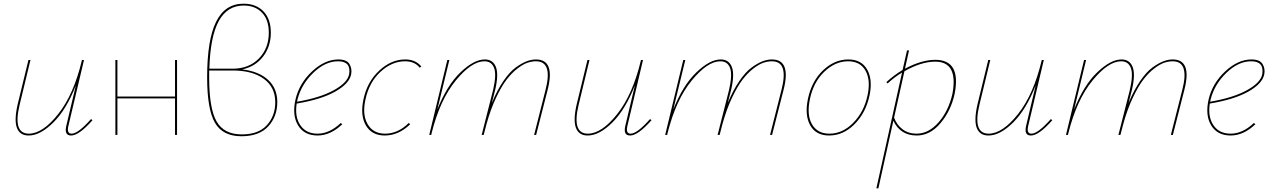

<svg xmlns="http://www.w3.org/2000/svg" viewBox="-20 -731 6885 1040"><path d="M473 -86 481 -80Q408 3 365 3Q327 3 339 -49L391 -269Q340 -138 269 -67.5Q198 3 135 3Q88 3 72 -37.5Q56 -78 75 -163L134 -406H145L86 -162Q49 -7 136 -7Q211 -7 295.5 -113.5Q380 -220 424 -406H435L350 -47Q341 -7 368 -7Q403 -7 473 -86Z M928 -406H939V0H928V-198H616V0H605V-406H616V-208H928Z M1292 -355Q1381 -345 1431.5 -299Q1482 -253 1482 -178Q1482 -100 1433 -46.5Q1384 7 1288 7Q1186 7 1144 -66.5Q1102 -140 1102 -312Q1102 -515 1150.5 -613Q1199 -711 1299 -711Q1367 -711 1407 -669.5Q1447 -628 1447 -554Q1447 -479 1405 -424.5Q1363 -370 1292 -355ZM1300 -701Q1211 -701 1165 -617Q1119 -533 1114 -359H1241Q1328 -359 1382 -414Q1436 -469 1436 -554Q1436 -624 1399 -662.5Q1362 -701 1300 -701ZM1290 -3Q1380 -3 1425.5 -53Q1471 -103 1471 -177Q1471 -259 1409 -304Q1347 -349 1242 -349H1113V-311Q1113 -144 1153 -73.5Q1193 -3 1290 -3Z M1813 -409Q1858 -409 1873 -384Q1888 -359 1882 -328Q1872 -278 1796 -235Q1720 -192 1587 -170Q1576 -98 1607 -52.5Q1638 -7 1700 -7Q1765 -7 1826 -65L1834 -58Q1770 3 1700 3Q1628 3 1594.5 -52Q1561 -107 1581 -194Q1602 -281 1671 -345Q1740 -409 1813 -409ZM1871 -328Q1883 -399 1811 -399Q1742 -399 1677.5 -337Q1613 -275 1592 -194L1589 -180Q1712 -201 1786.5 -241.5Q1861 -282 1871 -328Z M2254 -364Q2226 -399 2174 -399Q2103 -399 2041.5 -342.5Q1980 -286 1960 -194Q1941 -111 1971 -59Q2001 -7 2066 -7Q2136 -7 2194 -65L2202 -58Q2139 3 2064 3Q1994 3 1962 -51.5Q1930 -106 1949 -194Q1969 -288 2034 -348.5Q2099 -409 2175 -409Q2231 -409 2262 -371Z M2883 -409Q2989 -409 2946 -243L2884 0H2873L2935 -244Q2975 -399 2883 -399Q2861 -399 2837 -391Q2813 -383 2782.5 -359.5Q2752 -336 2724 -299.5Q2696 -263 2666.5 -200.5Q2637 -138 2615 -58L2600 0H2589L2651 -244Q2670 -326 2656.5 -362.5Q2643 -399 2604 -399Q2534 -399 2448.5 -294.5Q2363 -190 2318 -10L2316 0H2305L2403 -406H2414L2349 -138Q2401 -269 2474 -339Q2547 -409 2606 -409Q2650 -409 2666 -368.5Q2682 -328 2662 -243L2644 -173Q2673 -243 2707 -292.5Q2741 -342 2773.5 -365.5Q2806 -389 2832.5 -399Q2859 -409 2883 -409Z M3501 -86 3509 -80Q3436 3 3393 3Q3355 3 3367 -49L3419 -269Q3368 -138 3297 -67.5Q3226 3 3163 3Q3116 3 3100 -37.5Q3084 -78 3103 -163L3162 -406H3173L3114 -162Q3077 -7 3164 -7Q3239 -7 3323.5 -113.5Q3408 -220 3452 -406H3463L3378 -47Q3369 -7 3396 -7Q3431 -7 3501 -86Z M4161 -409Q4267 -409 4224 -243L4162 0H4151L4213 -244Q4253 -399 4161 -399Q4139 -399 4115 -391Q4091 -383 4060.5 -359.5Q4030 -336 4002 -299.5Q3974 -263 3944.5 -200.5Q3915 -138 3893 -58L3878 0H3867L3929 -244Q3948 -326 3934.5 -362.5Q3921 -399 3882 -399Q3812 -399 3726.5 -294.5Q3641 -190 3596 -10L3594 0H3583L3681 -406H3692L3627 -138Q3679 -269 3752 -339Q3825 -409 3884 -409Q3928 -409 3944 -368.5Q3960 -328 3940 -243L3922 -173Q3951 -243 3985 -292.5Q4019 -342 4051.5 -365.5Q4084 -389 4110.5 -399Q4137 -409 4161 -409Z M4471 3Q4400 3 4369 -51.5Q4338 -106 4356 -194Q4376 -291 4438 -350Q4500 -409 4575 -409Q4646 -409 4677 -354.5Q4708 -300 4690 -214Q4670 -120 4609 -58.5Q4548 3 4471 3ZM4473 -7Q4544 -7 4602 -66Q4660 -125 4679 -214Q4697 -296 4668.5 -347.5Q4640 -399 4574 -399Q4504 -399 4445 -342.5Q4386 -286 4367 -194Q4349 -108 4378.5 -57.5Q4408 -7 4473 -7Z M5046 -407Q5187 -407 5151 -223Q5131 -131 5074.5 -64Q5018 3 4946 3Q4857 3 4819 -77L4738 289H4727L4866 -338Q4827 -315 4788 -279L4781 -286Q4821 -323 4869 -352L4893 -458H4904L4882 -359Q4972 -407 5046 -407ZM5139 -223Q5171 -397 5046 -397Q4970 -397 4879 -345L4823 -94Q4837 -55 4868.5 -31Q4900 -7 4945 -7Q5010 -7 5064 -68.5Q5118 -130 5139 -223Z M5672 -86 5680 -80Q5607 3 5564 3Q5526 3 5538 -49L5590 -269Q5539 -138 5468 -67.5Q5397 3 5334 3Q5287 3 5271 -37.5Q5255 -78 5274 -163L5333 -406H5344L5285 -162Q5248 -7 5335 -7Q5410 -7 5494.5 -113.5Q5579 -220 5623 -406H5634L5549 -47Q5540 -7 5567 -7Q5602 -7 5672 -86Z M6332 -409Q6438 -409 6395 -243L6333 0H6322L6384 -244Q6424 -399 6332 -399Q6310 -399 6286 -391Q6262 -383 6231.5 -359.5Q6201 -336 6173 -299.5Q6145 -263 6115.5 -200.5Q6086 -138 6064 -58L6049 0H6038L6100 -244Q6119 -326 6105.5 -362.5Q6092 -399 6053 -399Q5983 -399 5897.5 -294.5Q5812 -190 5767 -10L5765 0H5754L5852 -406H5863L5798 -138Q5850 -269 5923 -339Q5996 -409 6055 -409Q6099 -409 6115 -368.5Q6131 -328 6111 -243L6093 -173Q6122 -243 6156 -292.5Q6190 -342 6222.5 -365.5Q6255 -389 6281.5 -399Q6308 -409 6332 -409Z M6759 -409Q6804 -409 6819 -384Q6834 -359 6828 -328Q6818 -278 6742 -235Q6666 -192 6533 -170Q6522 -98 6553 -52.5Q6584 -7 6646 -7Q6711 -7 6772 -65L6780 -58Q6716 3 6646 3Q6574 3 6540.5 -52Q6507 -107 6527 -194Q6548 -281 6617 -345Q6686 -409 6759 -409ZM6817 -328Q6829 -399 6757 -399Q6688 -399 6623.5 -337Q6559 -275 6538 -194L6535 -180Q6658 -201 6732.5 -241.5Q6807 -282 6817 -328Z"/></svg>

Font: EauTestInfant Hairline
Style: Italic
Weight: 250
Italic angle: -12°
Designer: Christian Thalmann (Catharsis Fonts)
Version: Version 0.001;PS 000.001;hotconv 1.0.88;makeotf.lib2.5.64775